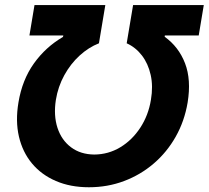

<svg xmlns="http://www.w3.org/2000/svg" viewBox="-20 -748 845 777"><path d="M54.7 -333.5Q69.8 -424.8 117.2 -491.2Q164.6 -557.6 234.9 -598.6L236.3 -604.5H99.1L119.6 -727.5H406.2L380.4 -572.8Q338.9 -556.6 302.2 -523.2Q265.6 -489.7 240.2 -443.6Q214.8 -397.5 206.1 -343.8Q196.3 -280.8 212.6 -230.7Q229 -180.7 267.6 -151.9Q306.2 -123 361.8 -122.6Q418.5 -123 466.6 -151.9Q514.6 -180.7 547.6 -231Q580.6 -281.2 590.8 -344.2Q600.1 -398.9 589.8 -444.8Q579.6 -490.7 554.2 -523.7Q528.8 -556.6 492.7 -572.8L518.6 -727.5H804.7L784.2 -604.5H647L646.5 -599.1Q703.1 -558.6 728.8 -491.9Q754.4 -425.3 739.3 -333Q726.6 -257.8 691.2 -195.1Q655.8 -132.3 602.3 -86.4Q548.8 -40.5 482.2 -15.4Q415.5 9.8 339.8 9.8Q265.1 9.8 206.5 -15.4Q147.9 -40.5 109.6 -86.4Q71.3 -132.3 56.6 -195.3Q42 -258.3 54.7 -333.5Z"/></svg>

Font: Inter 18pt
Style: Bold Italic
Weight: 700
Italic angle: -9.3988°
Designer: Rasmus Andersson
Foundry: rsms
Version: Version 4.001;git-66647c0bb